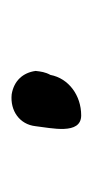

<svg xmlns="http://www.w3.org/2000/svg" viewBox="67 -536 162 337"><g transform="rotate(90 148.5 -368.0)"><path d="M202 -349C205 -376 218 -429 183 -429C148 -429 118 -407 112 -375C107 -366 106 -358 105 -349C108 -327 122 -311 146 -307C175 -304 199 -321 202 -349Z"/></g></svg>

Font: Ugly Stick
Style: It
Weight: 400
Designer: Stig
Foundry: Cannot Into Space Fonts
Version: Version 0.99